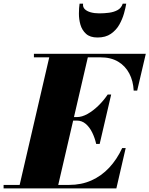

<svg xmlns="http://www.w3.org/2000/svg" viewBox="-70 -1050 832 1070"><path d="M35 0 209 -750H424L250 0ZM-50 0V-19.5H315Q383.5 -19.5 439.5 -44.5Q495.5 -69.5 538.5 -115.5Q581.5 -161.5 611 -225H630.5L578.5 0ZM466 -248Q458.5 -281.5 444 -311.2Q429.5 -341 408 -359.5Q386.5 -378 358 -378H297V-397.5H358Q386.5 -397.5 417.8 -415Q449 -432.5 478.2 -461Q507.5 -489.5 530 -523H549.5L485.5 -248ZM675 -545Q672.5 -598.5 650.5 -640.5Q628.5 -682.5 588.2 -706.5Q548 -730.5 489.5 -730.5H119V-750H742.5L694.5 -545ZM473.5 -841Q432 -841 409.5 -861.5Q387 -882 378.2 -912.5Q369.5 -943 369.8 -975Q370 -1007 373.5 -1029.5H393Q390.5 -1011 402.2 -999.2Q414 -987.5 435.2 -981.5Q456.5 -975.5 483.5 -975.5Q510.5 -975.5 537.5 -979Q564.5 -982.5 585.2 -993.8Q606 -1005 614 -1029.5H633.5Q630 -1007 621 -975Q612 -943 594.8 -912.5Q577.5 -882 548 -861.5Q518.5 -841 473.5 -841Z"/></svg>

Font: Bodoni Moda 11pt Black
Style: Italic
Weight: 900
Italic angle: -13°
Designer: Owen Earl
Foundry: indestructible type
Version: Version 2.004